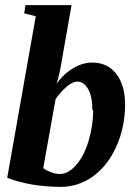

<svg xmlns="http://www.w3.org/2000/svg" viewBox="-20 -715 540 746"><path d="M342 -287H339Q339 -339 323 -368Q306 -398 281 -398Q262 -398 240 -379Q215 -358 196 -330L148 -62Q157 -54 178 -46Q196 -39 212 -39Q246 -39 276 -74Q306 -108 324 -167Q342 -226 342 -287ZM216 11H213Q160 11 105 2Q53 -7 8 -24L119 -652L74 -663L79 -695H258L221 -485Q212 -427 200 -390Q229 -430 266 -451Q302 -472 338 -472Q397 -472 431 -429Q466 -385 466 -309Q466 -223 433 -148Q400 -73 343 -31Q286 11 216 11Z"/></svg>

Font: Libra Serif Modern
Style: Bold Italic
Weight: 700
Italic angle: -12°
Designer: Stefan Peev, Context Ltd
Foundry: Stefan Peev, Context Ltd
Version: Version 1.000